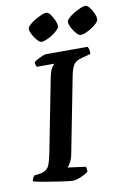

<svg xmlns="http://www.w3.org/2000/svg" viewBox="-110 -985 699 1045"><g transform="rotate(-10 239.5 -463.0)"><path d="M205 0Q198 0 177 -2.5Q156 -5 127.5 -9.5Q99 -14 70.5 -18.5Q42 -23 20 -27.5Q-2 -32 -10 -35Q-8 -44 -3.5 -53Q1 -62 5 -65L36 -69Q58 -73 71 -83Q84 -93 91.5 -114.5Q99 -136 106 -172L183 -566Q192 -613 203.5 -628.5Q215 -644 217 -645H120Q118 -648 115.5 -655Q113 -662 113 -671Q120 -678 134 -685.5Q148 -693 162 -698.5Q176 -704 181 -704H411Q414 -700 417.5 -689Q421 -678 419 -663L370 -650Q337 -642 324.5 -623Q312 -604 304 -564L222 -144Q217 -118 207 -100.5Q197 -83 190 -76L288 -63Q291 -59 292 -50Q293 -41 292 -35Q276 -22 250 -11Q224 0 205 0ZM386 -774Q376 -774 363 -788.5Q350 -803 339.5 -822.5Q329 -842 329 -855Q329 -865 342 -877Q355 -889 373.5 -900Q392 -911 409.5 -918.5Q427 -926 437 -926Q448 -926 460 -911Q472 -896 480.5 -876.5Q489 -857 489 -843Q489 -834 477 -822Q465 -810 448 -799Q431 -788 414 -781Q397 -774 386 -774ZM170 -774Q160 -774 147 -788.5Q134 -803 123.5 -822.5Q113 -842 113 -855Q113 -865 126 -877Q139 -889 157.5 -900Q176 -911 194 -918.5Q212 -926 221 -926Q232 -926 243.5 -911Q255 -896 263.5 -876.5Q272 -857 272 -843Q272 -834 260 -822Q248 -810 231 -799Q214 -788 197 -781Q180 -774 170 -774Z"/></g></svg>

Font: Texturina 12pt
Style: Bold Italic
Weight: 700
Italic angle: -11°
Designer: Guillermo Torres Carreño
Foundry: Omnibus-Type
Version: Version 1.002